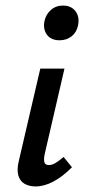

<svg xmlns="http://www.w3.org/2000/svg" viewBox="-20 -665 306 691"><path d="M108 6Q85 6 68.5 -3.5Q52 -13 46 -33.5Q40 -54 48 -87L125 -418H212L141 -111Q137 -93 139.5 -82Q142 -71 156 -71Q167 -71 179 -78Q191 -85 209 -100L239 -63Q205 -29 172 -11.5Q139 6 108 6ZM194 -520Q174 -520 160.5 -529Q147 -538 141.5 -554Q136 -570 140 -589Q145 -613 163 -629Q181 -645 207 -645Q227 -645 240.5 -635.5Q254 -626 259.5 -610Q265 -594 261 -574Q256 -549 238 -534.5Q220 -520 194 -520Z"/></svg>

Font: Ysabeau SemiBold
Style: Italic
Weight: 600
Italic angle: -12°
Designer: Christian Thalmann (Catharsis Fonts)
Version: Version 2.002